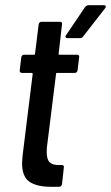

<svg xmlns="http://www.w3.org/2000/svg" viewBox="-20 -720 428 740"><path d="M268 -439H200Q196 -439 196 -435L161 -154Q160 -147 160 -134Q160 -105 172 -94Q184 -83 209 -84H218Q228 -84 226 -74L219 -10Q218 -6 215 -3Q212 0 208 0H178Q122 0 93.5 -19.5Q65 -39 65 -92Q65 -100 67 -120L106 -435Q106 -439 102 -439H65Q60 -439 57.5 -442Q55 -445 56 -449L62 -499Q64 -509 73 -509H111Q115 -509 115 -513L129 -626Q131 -636 140 -636H211Q221 -636 219 -626L206 -513Q205 -512 206 -510.5Q207 -509 209 -509H277Q287 -509 285 -499L279 -449Q277 -439 268 -439ZM235 -585 308 -693Q315 -700 321 -700H380Q386 -700 387.5 -696.5Q389 -693 385 -688L300 -579Q296 -573 288 -573H240Q235 -573 233 -576.5Q231 -580 235 -585Z"/></svg>

Font: Barlow Condensed Medium
Style: Italic
Weight: 500
Width: 3
Italic angle: -7°
Designer: Jeremy Tribby
Foundry: Tribby Type
Version: Version 1.408